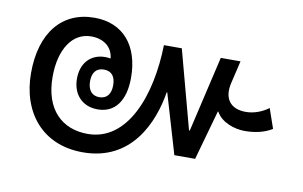

<svg xmlns="http://www.w3.org/2000/svg" viewBox="-59 -641 1136 719"><g transform="rotate(10 509.0 -281.0)"><path d="M291 -29C477 -29 543 -188 562 -305H564L631 -78H710L763 -267H765C785 -230 835 -213 874 -213C913 -213 949 -221 978 -239L952 -314C930 -297 898 -284 866 -284C808 -284 779 -320 794 -382L814 -467H739L672 -179H669L589 -477H521C517 -285 449 -100 297 -100C200 -100 131 -163 131 -288C131 -393 176 -462 248 -462C294 -462 329 -437 333 -393C327 -394 320 -395 313 -395C258 -395 222 -357 222 -297C222 -240 257 -197 318 -197C384 -197 421 -248 421 -335C421 -457 357 -533 248 -533C124 -533 49 -441 49 -288C49 -141 135 -29 291 -29ZM316 -243C287 -243 272 -264 272 -296C272 -329 287 -348 316 -348C346 -348 360 -328 360 -296C360 -264 346 -243 316 -243Z"/></g></svg>

Font: Noto Sans Thai Looped SemiCondensed
Style: Regular
Weight: 400
Width: 4
Designer: Sasikarn Vongin, Ben Mitchell
Foundry: The Fontpad Ltd
Version: Version 1.001